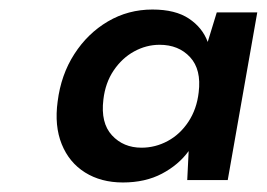

<svg xmlns="http://www.w3.org/2000/svg" viewBox="-20 -731 560 403"><path d="M238 -348Q192 -348 158.5 -369Q125 -390 109.5 -428.5Q94 -467 101 -518Q108 -574 136 -617.5Q164 -661 206.5 -686Q249 -711 300 -711Q348 -711 376.5 -692Q405 -673 416 -643L435 -705H520L458 -353H373L376 -414Q355 -385 320 -366.5Q285 -348 238 -348ZM277 -421Q306 -421 332 -435Q358 -449 375.5 -475.5Q393 -502 397 -537Q403 -585 379 -611Q355 -637 315 -637Q287 -637 261.5 -623Q236 -609 218.5 -583Q201 -557 197 -522Q191 -473 215 -447Q239 -421 277 -421Z"/></svg>

Font: DM Sans 11pt SemiBold
Style: Italic
Weight: 600
Italic angle: -10°
Version: Version 4.004;gftools[0.9.30]